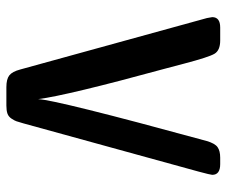

<svg xmlns="http://www.w3.org/2000/svg" viewBox="-76 -658 734 623"><g transform="rotate(-90 291.5 -347.0)"><path d="M35.2 -25.9Q35.2 -30.8 45.9 -70.8L202.1 -638.2Q207 -655.3 209 -661.1Q210.9 -667 217.5 -677Q224.1 -687 234.1 -690.4Q244.1 -693.8 259.8 -693.8H319.8Q345.7 -693.8 357.9 -684.3Q370.1 -674.8 377 -648.9L543.9 -43Q546.9 -27.8 546.9 -25.9Q546.9 0 513.2 0H471.2Q439 0 428 -18.6Q417 -37.1 396 -117.2Q386.2 -155.3 379.9 -178.2Q293 -496.1 280.8 -590.8Q278.8 -533.7 145 -43.9Q137.2 -17.1 125 -8.5Q112.8 0 90.8 0H69.8Q35.2 0 35.2 -25.9Z"/></g></svg>

Font: CMU Sans Serif Demi Condensed
Style: DemiCondensed
Weight: 600
Width: 3
Version: Version 0.7.0